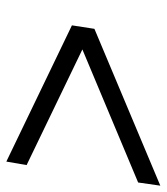

<svg xmlns="http://www.w3.org/2000/svg" viewBox="20 -654 526 606"><g transform="rotate(90 283.0 -351.0)"><path d="M490 -108 60 -315 71 -386 566 -594 556 -524 136 -348 501 -172Z"/></g></svg>

Font: MuseoModerno Thin Light
Style: Italic
Weight: 300
Italic angle: -9°
Version: Version 1.003